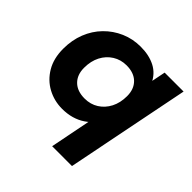

<svg xmlns="http://www.w3.org/2000/svg" viewBox="-189 -710 1068 1068"><g transform="rotate(45 345.0 -176.0)"><path d="M262 8Q200 8 147 -20.5Q94 -49 62 -103Q30 -157 30 -233Q30 -301 52.5 -358Q75 -415 116 -457Q157 -499 211 -522.5Q265 -546 327 -546Q394 -546 442 -521Q490 -496 513.5 -443.5Q537 -391 530 -308Q525 -213 491 -141.5Q457 -70 399.5 -31Q342 8 262 8ZM310 -121Q356 -121 391.5 -143.5Q427 -166 447.5 -205.5Q468 -245 468 -298Q468 -353 435.5 -385Q403 -417 345 -417Q300 -417 264 -394.5Q228 -372 207.5 -332.5Q187 -293 187 -240Q187 -185 219.5 -153Q252 -121 310 -121ZM370 194 430 -109 472 -266 499 -418 523 -538H672L526 194Z"/></g></svg>

Font: Montserrat Thin
Style: Bold Italic
Weight: 700
Italic angle: -11.3°
Version: Version 9.000